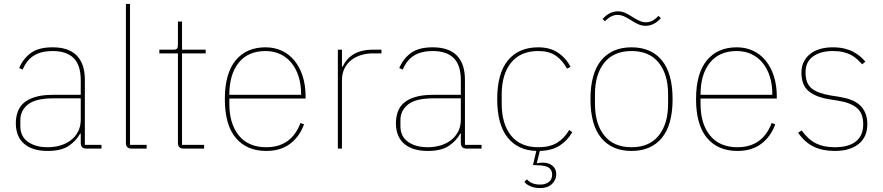

<svg xmlns="http://www.w3.org/2000/svg" viewBox="-20 -760 4515 982"><path d="M422 0Q393 0 393 -29V-77H390Q371 -41 332.5 -14.5Q294 12 224 12Q146 12 103.5 -24.5Q61 -61 61 -130Q61 -161 70.5 -188Q80 -215 102 -234Q124 -253 160.5 -264Q197 -275 251 -275H393V-349Q393 -427 356.5 -463Q320 -499 249 -499Q192 -499 154.5 -476.5Q117 -454 96 -404L78 -412Q99 -461 138.5 -489.5Q178 -518 249 -518Q332 -518 373 -475.5Q414 -433 414 -352V-19H499V0ZM224 -7Q258 -7 288.5 -16Q319 -25 342 -42.5Q365 -60 379 -86.5Q393 -113 393 -148V-257H252Q163 -257 123.5 -226Q84 -195 84 -145V-115Q84 -62 123 -34.5Q162 -7 224 -7Z M653 0Q624 0 624 -29V-740H645V-19H730V0Z M919 0Q890 0 890 -29V-487H795V-506H867Q881 -506 885.5 -511.5Q890 -517 890 -531V-650H911V-506H1032V-487H911V-19H1024V0Z M1342 12Q1242 12 1186 -54.5Q1130 -121 1130 -253Q1130 -384 1185 -451Q1240 -518 1338 -518Q1384 -518 1421.5 -500.5Q1459 -483 1486 -450Q1513 -417 1528 -370.5Q1543 -324 1543 -266V-256H1153V-229Q1153 -126 1202 -66.5Q1251 -7 1342 -7Q1470 -7 1517 -131L1535 -124Q1512 -61 1463.5 -24.5Q1415 12 1342 12ZM1338 -499Q1249 -499 1201 -439.5Q1153 -380 1153 -277V-275H1520V-279Q1520 -329 1507 -369.5Q1494 -410 1470 -439Q1446 -468 1412.5 -483.5Q1379 -499 1338 -499Z M1708 0V-506H1729V-419H1732Q1741 -437 1753.5 -452.5Q1766 -468 1784.5 -480Q1803 -492 1829 -499Q1855 -506 1890 -506H1931V-487H1887Q1856 -487 1827.5 -478.5Q1799 -470 1777 -453Q1755 -436 1742 -410Q1729 -384 1729 -349V0Z M2366 0Q2337 0 2337 -29V-77H2334Q2315 -41 2276.5 -14.5Q2238 12 2168 12Q2090 12 2047.5 -24.5Q2005 -61 2005 -130Q2005 -161 2014.5 -188Q2024 -215 2046 -234Q2068 -253 2104.5 -264Q2141 -275 2195 -275H2337V-349Q2337 -427 2300.5 -463Q2264 -499 2193 -499Q2136 -499 2098.5 -476.5Q2061 -454 2040 -404L2022 -412Q2043 -461 2082.5 -489.5Q2122 -518 2193 -518Q2276 -518 2317 -475.5Q2358 -433 2358 -352V-19H2443V0ZM2168 -7Q2202 -7 2232.5 -16Q2263 -25 2286 -42.5Q2309 -60 2323 -86.5Q2337 -113 2337 -148V-257H2196Q2107 -257 2067.5 -226Q2028 -195 2028 -145V-115Q2028 -62 2067 -34.5Q2106 -7 2168 -7Z M2733 -518Q2793 -518 2834 -490.5Q2875 -463 2898 -418L2880 -409Q2856 -453 2821.5 -476Q2787 -499 2733 -499Q2642 -499 2594 -439.5Q2546 -380 2546 -277V-229Q2546 -126 2594 -66.5Q2642 -7 2733 -7Q2792 -7 2829.5 -30Q2867 -53 2891 -95L2907 -84Q2883 -42 2843.5 -16Q2804 10 2741 12L2726 73L2728 75Q2735 73 2743 72.5Q2751 72 2758 72Q2787 72 2806 88Q2825 104 2825 131Q2825 160 2803 181Q2781 202 2743 202Q2714 202 2692.5 192.5Q2671 183 2662 170L2675 157Q2697 184 2743 184Q2770 184 2787 171Q2804 158 2804 132Q2804 113 2790.5 100.5Q2777 88 2743 86L2706 84L2723 12Q2628 9 2575.5 -57.5Q2523 -124 2523 -253Q2523 -385 2578 -451.5Q2633 -518 2733 -518Z M3210 12Q3110 12 3055 -54.5Q3000 -121 3000 -253Q3000 -385 3055 -451.5Q3110 -518 3210 -518Q3310 -518 3365 -451.5Q3420 -385 3420 -253Q3420 -121 3365 -54.5Q3310 12 3210 12ZM3210 -7Q3301 -7 3349 -66.5Q3397 -126 3397 -229V-277Q3397 -380 3349 -439.5Q3301 -499 3210 -499Q3119 -499 3071 -439.5Q3023 -380 3023 -277V-229Q3023 -126 3071 -66.5Q3119 -7 3210 -7ZM3282 -628Q3265 -628 3248 -634.5Q3231 -641 3205 -658Q3183 -672 3168 -678Q3153 -684 3139 -684Q3105 -684 3074 -651L3062 -663Q3097 -702 3140 -702Q3157 -702 3174 -695.5Q3191 -689 3217 -672Q3239 -658 3254 -652Q3269 -646 3283 -646Q3301 -646 3316.5 -654Q3332 -662 3348 -679L3360 -667Q3325 -628 3282 -628Z M3752 12Q3652 12 3596 -54.5Q3540 -121 3540 -253Q3540 -384 3595 -451Q3650 -518 3748 -518Q3794 -518 3831.5 -500.5Q3869 -483 3896 -450Q3923 -417 3938 -370.5Q3953 -324 3953 -266V-256H3563V-229Q3563 -126 3612 -66.5Q3661 -7 3752 -7Q3880 -7 3927 -131L3945 -124Q3922 -61 3873.5 -24.5Q3825 12 3752 12ZM3748 -499Q3659 -499 3611 -439.5Q3563 -380 3563 -277V-275H3930V-279Q3930 -329 3917 -369.5Q3904 -410 3880 -439Q3856 -468 3822.5 -483.5Q3789 -499 3748 -499Z M4249 12Q4188 12 4142.5 -9.5Q4097 -31 4062 -81L4080 -93Q4114 -46 4153.5 -26.5Q4193 -7 4249 -7Q4321 -7 4358 -37Q4395 -67 4395 -124Q4395 -181 4362.5 -208Q4330 -235 4267 -245L4223 -252Q4156 -262 4117.5 -292.5Q4079 -323 4079 -389Q4079 -421 4091.5 -445Q4104 -469 4125.5 -485.5Q4147 -502 4176 -510Q4205 -518 4239 -518Q4272 -518 4297.5 -512Q4323 -506 4343 -495.5Q4363 -485 4378.5 -472Q4394 -459 4406 -445L4390 -431Q4378 -444 4364.5 -456.5Q4351 -469 4333.5 -478.5Q4316 -488 4293 -493.5Q4270 -499 4240 -499Q4177 -499 4138.5 -471.5Q4100 -444 4100 -390Q4100 -333 4131 -308Q4162 -283 4227 -272L4271 -265Q4304 -260 4331 -250Q4358 -240 4376.5 -223.5Q4395 -207 4405.5 -182.5Q4416 -158 4416 -125Q4416 -59 4371.5 -23.5Q4327 12 4249 12Z"/></svg>

Font: IBM Plex Sans Hebrew Thin
Style: Regular
Weight: 100
Designer: Mike Abbink, Paul van der Laan, Pieter van Rosmalen, Yanek Iontef
Foundry: Bold Monday
Version: Version 1.2